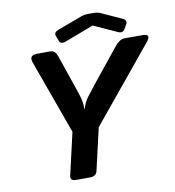

<svg xmlns="http://www.w3.org/2000/svg" viewBox="-92 -944 936 1026"><g transform="rotate(-10 375.5 -431.0)"><path d="M265.1 -775.9Q257.3 -796.4 283.2 -806.2L417 -856Q434.1 -862.3 455.1 -862.3H484.4Q505.4 -862.3 519.5 -856L633.3 -804.2Q658.2 -793 644.5 -770L632.8 -750Q620.1 -728 596.2 -738.8L468.3 -796.9H467.3L310.1 -737.3Q283.2 -727.1 275.4 -748.5ZM118.2 -658.2Q103 -700.2 150.9 -700.2H221.7Q247.1 -700.2 258.8 -666.5L320.8 -485.4Q329.1 -460.4 338.1 -432.4Q347.2 -404.3 347.2 -365.2H349.1Q358.4 -399.9 380.1 -428.5Q401.9 -457 424.3 -485.4L570.3 -666.5Q597.7 -700.2 623 -700.2H723.1Q771 -700.2 736.3 -658.2L405.8 -256.3L353 -26.9Q346.7 0 312.5 0H238.3Q204.1 0 210.4 -26.9L263.2 -256.3Z"/></g></svg>

Font: Istok
Style: Bold Italic
Weight: 700
Italic angle: -13°
Designer: Andrey V. Panov
Foundry: Andrey V. Panov
Version: Version 1.0.3